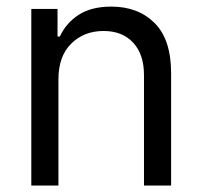

<svg xmlns="http://www.w3.org/2000/svg" viewBox="-20 -573 625 593"><path d="M508.5 0H424.7V-340.9Q424.7 -405.2 391.3 -441.2Q358 -477.3 299.7 -477.3Q239.7 -477.3 200.1 -438.4Q160.5 -399.5 160.5 -328.1V0H76.7V-545.5H157.7V-460.2H164.8Q183.9 -501.8 223 -527.2Q262.1 -552.6 323.9 -552.6Q406.6 -552.6 457.6 -501.8Q508.5 -451 508.5 -346.6Z"/></svg>

Font: Linik Sans
Style: Regular
Weight: 400
Designer: Rasmus Andersson (font), Marc Monis (original base), Kil Hyung-jin (Pretendard portions), Cristiano Sobral (main changes
Foundry: rsms
Version: Version 3.018;May 31, 2022;FontCreator 14.0.0.2814 64-bit; t